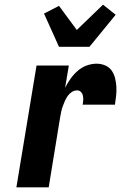

<svg xmlns="http://www.w3.org/2000/svg" viewBox="-20 -800 540 820"><path d="M50 0 136 -520H274L258 -425Q268 -445 281.5 -464Q295 -483 312.5 -498Q330 -513 351 -520.5Q372 -528 393 -528Q412 -528 429.5 -520.5Q447 -513 457 -498.5Q467 -484 471.5 -466Q476 -448 477 -429.5Q478 -411 476 -391.5Q474 -372 471 -353H333Q335 -363 335.5 -372.5Q336 -382 334 -391.5Q332 -401 325.5 -407.5Q319 -414 309 -414Q297 -414 286.5 -407Q276 -400 269 -390Q262 -380 257 -368.5Q252 -357 248 -346Q244 -335 241.5 -323.5Q239 -312 237 -300L188 0ZM232 -600 168 -742 232 -775 308 -672 420 -780 474 -737 362 -600Z"/></svg>

Font: Iosevka Term Curly Heavy
Style: Italic
Weight: 900
Italic angle: -9°
Designer: Belleve Invis
Foundry: Belleve Invis
Version: Version 32.3.0